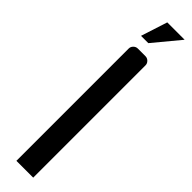

<svg xmlns="http://www.w3.org/2000/svg" viewBox="-276 -748 725 725"><g transform="rotate(45 86.5 -386.0)"><path d="M137.2 0H47.4V-599.6Q47.4 -609.4 54.7 -616.7Q62 -624 71.8 -624H112.8Q122.6 -624 129.9 -616.7Q137.2 -609.4 137.2 -599.6ZM173.3 -772.5 85.4 -666.5H46.4L80.6 -772.5Z"/></g></svg>

Font: Uroob
Style: Regular
Weight: 400
Designer: Hussain K H
Foundry: Swanthanthra Malayalam Computing(http://smc.org.in)
Version: Version 2.0.0+20200101